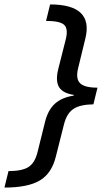

<svg xmlns="http://www.w3.org/2000/svg" viewBox="-95 -695 475 865"><path d="M-75 150 -56.7 75.8Q5 75.8 33.8 57.1Q62.5 38.3 74.2 -10L108.3 -147.5Q121.7 -200 152.5 -227.9Q183.3 -255.8 236.7 -264.2L237.5 -267.5Q187.5 -275 170.8 -302.9Q154.2 -330.8 167.5 -384.2L200.8 -515.8Q213.3 -564.2 194.6 -582.5Q175.8 -600.8 112.5 -600.8L130.8 -675Q328.3 -675 289.2 -520L257.5 -390Q245 -340.8 265.4 -320.4Q285.8 -300 344.2 -300L325.8 -225Q265.8 -224.2 235.8 -204.2Q205.8 -184.2 193.3 -135L156.7 10Q138.3 85.8 84.6 117.9Q30.8 150 -75 150Z"/></svg>

Font: Funnel Sans
Style: Italic
Weight: 400
Italic angle: -14.036°
Version: Version 1.000; Beta; Release 5; Build 24; ttfautohint (v1.8.